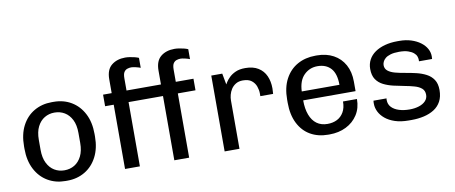

<svg xmlns="http://www.w3.org/2000/svg" viewBox="-65 -996 3018 1274"><g transform="rotate(-10 1443.5 -359.0)"><path d="M288 10Q222 10 169.5 -21Q117 -52 87 -110Q57 -168 57 -247V-264Q57 -345 87 -402.5Q117 -460 169.5 -490.5Q222 -521 288 -521H301Q368 -521 420 -490Q472 -459 502 -401.5Q532 -344 532 -264V-247Q532 -168 502 -110Q472 -52 419.5 -21Q367 10 301 10ZM294 -61Q332 -61 362 -79Q392 -97 410 -133Q428 -169 428 -222V-289Q428 -343 410 -378.5Q392 -414 362 -432Q332 -450 294 -450Q257 -450 227 -432Q197 -414 179 -378.5Q161 -343 161 -289V-222Q161 -169 179 -133Q197 -97 227 -79Q257 -61 294 -61Z M691 0V-433H633V-511H691V-604Q691 -669 727.5 -698.5Q764 -728 820 -728Q834 -728 850.5 -725.5Q867 -723 883 -719Q899 -715 910 -710V-643Q898 -648 878.5 -652.5Q859 -657 848 -657Q835 -657 821.5 -652.5Q808 -648 799.5 -635Q791 -622 791 -593V-511H1023V-604Q1023 -669 1059 -698.5Q1095 -728 1152 -728Q1166 -728 1182.5 -725.5Q1199 -723 1215 -719Q1231 -715 1242 -710V-643Q1230 -648 1210.5 -652.5Q1191 -657 1180 -657Q1167 -657 1153.5 -652.5Q1140 -648 1131.5 -635Q1123 -622 1123 -593V-511H1242V-433H1123V0H1023V-433H791V0Z M1362 0V-511H1436L1450 -436Q1451 -438 1459 -451Q1467 -464 1483.5 -480.5Q1500 -497 1526.5 -509Q1553 -521 1592 -521Q1645 -521 1679.5 -499.5Q1714 -478 1730.5 -441Q1747 -404 1747 -357Q1747 -347 1746 -336.5Q1745 -326 1745 -320H1659V-339Q1659 -361 1650.5 -385.5Q1642 -410 1621 -426.5Q1600 -443 1562 -443Q1534 -443 1514.5 -431Q1495 -419 1483.5 -401Q1472 -383 1467 -363Q1462 -343 1462 -326V0Z M2059 10Q1991 10 1939.5 -19.5Q1888 -49 1859 -106.5Q1830 -164 1830 -245V-266Q1830 -348 1860.5 -405Q1891 -462 1944 -491.5Q1997 -521 2065 -521H2076Q2138 -521 2186 -495Q2234 -469 2260.5 -421Q2287 -373 2287 -307V-243H1934Q1934 -186 1949.5 -145Q1965 -104 1994.5 -82.5Q2024 -61 2067 -61Q2103 -61 2131 -75Q2159 -89 2176 -118Q2193 -147 2193 -190H2287Q2287 -129 2258 -84Q2229 -39 2179.5 -14.5Q2130 10 2068 10ZM1935 -303H2189Q2189 -378 2156.5 -414Q2124 -450 2066 -450Q2013 -450 1975.5 -413Q1938 -376 1935 -303Z M2601 10Q2548 10 2509 -3Q2470 -16 2444 -37.5Q2418 -59 2405 -85.5Q2392 -112 2392 -138Q2392 -144 2392 -148.5Q2392 -153 2393 -160H2481Q2480 -157 2480 -154.5Q2480 -152 2480 -149Q2480 -120 2498.5 -100.5Q2517 -81 2548.5 -71Q2580 -61 2620 -61Q2654 -61 2682.5 -70Q2711 -79 2727.5 -96.5Q2744 -114 2744 -138Q2744 -166 2726 -181.5Q2708 -197 2678 -205.5Q2648 -214 2612.5 -220.5Q2577 -227 2540.5 -235.5Q2504 -244 2474 -259Q2444 -274 2426 -300.5Q2408 -327 2408 -371Q2408 -405 2423 -433Q2438 -461 2466 -480.5Q2494 -500 2532.5 -510.5Q2571 -521 2617 -521H2630Q2674 -521 2710 -509.5Q2746 -498 2772 -478.5Q2798 -459 2811.5 -434.5Q2825 -410 2825 -383Q2825 -378 2824.5 -372.5Q2824 -367 2824 -365H2736V-376Q2736 -386 2731.5 -398.5Q2727 -411 2713.5 -422.5Q2700 -434 2676.5 -442Q2653 -450 2616 -450Q2581 -450 2558 -443Q2535 -436 2522.5 -425Q2510 -414 2505 -402Q2500 -390 2500 -380Q2500 -356 2518 -341.5Q2536 -327 2566 -319Q2596 -311 2632.5 -305Q2669 -299 2705 -290.5Q2741 -282 2771 -266.5Q2801 -251 2819 -224Q2837 -197 2837 -154Q2837 -109 2820 -77.5Q2803 -46 2773 -27Q2743 -8 2704 1Q2665 10 2621 10Z"/></g></svg>

Font: Chivo Medium
Style: Regular
Weight: 400
Version: Version 2.002